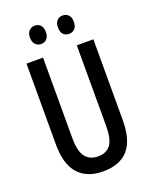

<svg xmlns="http://www.w3.org/2000/svg" viewBox="-165 -990 865 1090"><g transform="rotate(-20 267.0 -445.5)"><path d="M469 -227Q469 -105 418 -47.5Q367 10 267 10Q169 10 117 -48Q65 -106 65 -226V-714H165V-226Q165 -148 191.5 -114Q218 -80 268 -80Q319 -80 344 -114Q369 -148 369 -227V-714H469ZM134 -846Q134 -873 148 -887Q162 -901 182 -901Q203 -901 216.5 -887Q230 -873 230 -846Q230 -818 216.5 -804Q203 -790 182 -790Q162 -790 148 -804Q134 -818 134 -846ZM303 -846Q303 -873 316.5 -887Q330 -901 351 -901Q372 -901 385.5 -887Q399 -873 399 -846Q399 -818 385.5 -804Q372 -790 351 -790Q329 -790 316 -804Q303 -818 303 -846Z"/></g></svg>

Font: Noto Sans Georgian ExtraCondensed Medium
Style: Regular
Weight: 500
Width: 2
Designer: Monotype Design Team, Akaki Razmadze
Foundry: Google LLC
Version: Version 2.005; ttfautohint (v1.8.4.7-5d5b)